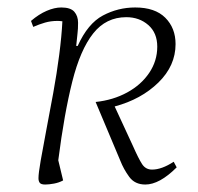

<svg xmlns="http://www.w3.org/2000/svg" viewBox="-20 -482 529 514"><path d="M184 -359H188Q215 -419 255.5 -440.5Q296 -462 342 -462Q395 -462 422.5 -434.5Q450 -407 450 -364Q450 -306 404 -261Q358 -216 287 -197L336 -91Q351 -57 360.5 -42.5Q370 -28 387 -28Q413 -28 445 -49L453 -34Q407 12 369 12Q341 12 326 -8.5Q311 -29 302 -52L236 -209Q283 -214 320.5 -234.5Q358 -255 379.5 -287Q401 -319 401 -357Q401 -394 377 -415Q353 -436 318 -436Q264 -436 229.5 -392.5Q195 -349 173.5 -263.5Q152 -178 136 -53L149 1Q138 7 124.5 9.5Q111 12 101 12Q90 12 86.5 7.5Q83 3 83 -5Q83 -18 89 -52.5Q95 -87 104 -134Q113 -181 122.5 -233Q132 -285 138.5 -335Q145 -385 147 -425Q140 -426 134 -426Q116 -426 100.5 -421.5Q85 -417 69 -410L63 -426Q84 -444 105 -453Q126 -462 144 -462Q169 -462 179 -450.5Q189 -439 189 -421Q189 -404 187.5 -392.5Q186 -381 184 -359Z"/></svg>

Font: Petrona ExtraLight
Style: Italic
Weight: 200
Italic angle: -9°
Designer: Ringo R. Seeber
Foundry: Ringo R. Seeber
Version: Version 2.001; ttfautohint (v1.8.3)